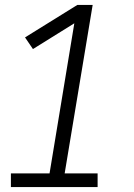

<svg xmlns="http://www.w3.org/2000/svg" viewBox="-20 -755 540 775"><path d="M24 0V-55H180L280 -661L113 -557L81 -604L292 -735H354L241 -55H374V0Z"/></svg>

Font: Iosevka Slab Light
Style: Italic
Weight: 300
Italic angle: -9°
Monospace: yes
Designer: Belleve Invis
Foundry: Belleve Invis
Version: Version 11.1.1; ttfautohint (v1.8.3)